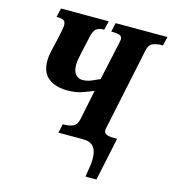

<svg xmlns="http://www.w3.org/2000/svg" viewBox="-131 -820 1016 1137"><g transform="rotate(15 377.0 -252.0)"><path d="M499 210Q505 176 510 139Q515 102 511 70.5Q507 39 488 19.5Q469 0 427 0H277L289 -55H301Q328 -55 351.5 -65Q375 -75 383 -114L420 -295Q391 -282 352 -268.5Q313 -255 265 -255Q189 -255 146 -289Q103 -323 103 -395Q103 -417 108 -442.5Q113 -468 118.5 -490Q124 -512 126 -521L141 -591Q142 -598 143.5 -607Q145 -616 145 -622Q145 -646 131.5 -652.5Q118 -659 98 -659H89L101 -714H394L381 -659H374Q352 -659 334.5 -647.5Q317 -636 308 -593L288 -503Q286 -491 280 -464.5Q274 -438 274 -415Q274 -376 291 -357Q308 -338 333 -338Q360 -338 386.5 -349Q413 -360 436 -371L485 -596Q487 -607 489 -615Q491 -623 491 -627Q491 -648 475 -653.5Q459 -659 436 -659H424L436 -714H754L741 -659H730Q703 -659 679 -649Q655 -639 648 -600L548 -124Q541 -93 541 -87Q541 -68 557 -61.5Q573 -55 595 -55H622L566 210Z"/></g></svg>

Font: Noto Serif Condensed ExtraBold
Style: Italic
Weight: 800
Width: 3
Italic angle: -12°
Designer: Monotype Design Team
Foundry: Monotype Imaging Inc.
Version: Version 2.014; ttfautohint (v1.8.4.7-5d5b)